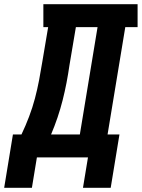

<svg xmlns="http://www.w3.org/2000/svg" viewBox="-56 -755 680 921"><path d="M-36 146 6 -110H47Q67 -152 83.5 -195.5Q100 -239 111.5 -282.5Q123 -326 131.5 -370.5Q140 -415 147 -459L175 -625H152V-735H604V-625H545L460 -110H517L475 146H342L366 0H121L97 146ZM189 -110H327L412 -625H308L277 -441Q271 -399 263 -357.5Q255 -316 244.5 -274.5Q234 -233 220 -191.5Q206 -150 189 -110Z"/></svg>

Font: Iosevka Etoile XBdObl
Style: Regular
Weight: 800
Italic angle: -9°
Designer: Belleve Invis
Foundry: Belleve Invis
Version: Version 15.5.2; ttfautohint (v1.8.4)